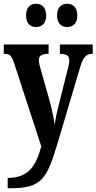

<svg xmlns="http://www.w3.org/2000/svg" viewBox="-20 -773 514 1023"><path d="M339 -629C365 -629 392 -645 392 -690C392 -737 365 -753 339 -753C310 -753 284 -737 284 -690C284 -645 310 -629 339 -629ZM172 -629C199 -629 226 -645 226 -690C226 -737 199 -753 172 -753C144 -753 119 -737 119 -690C119 -645 144 -629 172 -629ZM21 175V230H36C200 230 229 182 285 -4L407 -415C424 -471 441 -486 471 -486H474V-536H299V-486H302C335 -484 349 -478 349 -452C349 -436 344 -413 339 -397L291 -206C282 -172 276 -142 271 -108C268 -137 259 -183 244 -237L199 -396C192 -419 187 -438 187 -453C187 -473 199 -486 236 -486H239V-536H0V-486H4C31 -486 41 -479 55 -437L200 7C172 110 133 175 21 175Z"/></svg>

Font: Noto Serif Georgian ExtraCondensed Bold
Style: Regular
Weight: 700
Width: 2
Designer: Monotype Design Team, Akaki Razmadze
Foundry: Google LLC
Version: Version 2.003